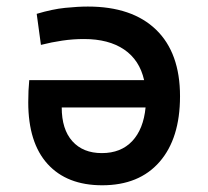

<svg xmlns="http://www.w3.org/2000/svg" viewBox="-20 -547 626 577"><path d="M287.1 9.8Q181.2 9.8 123 -54.2Q64.9 -118.2 64.9 -239.7Q64.9 -275.4 67.9 -306.2H413.1Q399.4 -366.7 353 -398.2Q306.6 -429.7 232.4 -429.7Q199.2 -429.7 167.5 -425Q135.7 -420.4 103 -412.1L90.3 -505.4Q137.2 -519.5 175.8 -523.4Q214.4 -527.3 244.1 -527.3Q377 -527.3 449 -457.8Q521 -388.2 521 -257.8Q521 -131.3 459.7 -60.8Q398.4 9.8 287.1 9.8ZM286.1 -86.9Q343.3 -86.9 377.2 -122.8Q411.1 -158.7 417.5 -224.1H165.5Q165.5 -158.2 197.5 -122.6Q229.5 -86.9 286.1 -86.9Z"/></svg>

Font: Caskaydia Cove Medium
Style: Regular
Weight: 500
Monospace: yes
Designer: Aaron Bell
Foundry: Saja Typeworks
Version: Version 4.300; ttfautohint (v1.8.3)